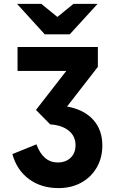

<svg xmlns="http://www.w3.org/2000/svg" viewBox="-20 -752 604 985"><path d="M280 213Q191.5 213 128.8 166.8Q66 120.5 43.5 38.5L167 -11.5Q201 81.5 276 81.5Q317.5 81.5 342.5 57.2Q367.5 33 367.5 -7Q367.5 -53 333.2 -81.2Q299 -109.5 237.5 -114L164.5 -188L320 -388H70V-511H482V-409L324 -205.5Q410.5 -190 457.8 -138Q505 -86 505 -6Q505 58 476.2 107.5Q447.5 157 396.8 185Q346 213 280 213ZM209.5 -576 67.5 -732H192L274.5 -665L356.5 -732H480.5L338 -576Z"/></svg>

Font: Overpass ExtraBold
Style: Regular
Weight: 800
Designer: Delve Withrington, Dave Bailey, Thomas Jockin
Foundry: Delve Fonts LLC
Version: Version 4.000; ttfautohint (v1.8.3)